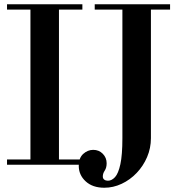

<svg xmlns="http://www.w3.org/2000/svg" viewBox="-20 -774 879 902"><path d="M123 -15V-754H257V-15ZM13 0V-25H367V0ZM13 -729V-754H367V-729ZM470 108Q415 108 382.5 78Q350 48 350 5Q350 -32 371 -51Q392 -70 418 -70Q445 -70 463 -51.5Q481 -33 481 -7Q481 14 472 27.5Q463 41 463 55Q463 65 470 70Q477 75 487 75Q505 75 520.5 58Q536 41 545.5 -2.5Q555 -46 555 -125V-754H689V-125Q689 -78 671 -36Q653 6 622 38.5Q591 71 551.5 89.5Q512 108 470 108ZM425 -729V-754H779V-729Z"/></svg>

Font: Libre Bodoni
Style: Regular
Weight: 400
Designer: Pablo Impallari, Rodrigo Fuenzalida
Foundry: Impallari Type
Version: Version 2.005;gftools[0.9.23]